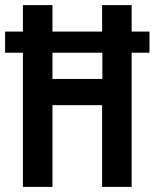

<svg xmlns="http://www.w3.org/2000/svg" viewBox="-23 -800 607 754"><path d="M67 -66H183V-387H378V-66H494V-593H564V-676H494V-780H378V-676H183V-780H67V-676H-3V-593H67ZM183 -490V-593H379V-490Z"/></svg>

Font: Noto Sans Malayalam UI ExtraCondensed SemiBold
Style: Regular
Weight: 600
Width: 2
Designer: Jelle Bosma - Monotype Design Team
Foundry: Monotype Imaging Inc.
Version: Version 2.104